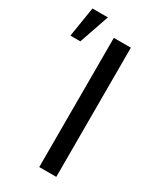

<svg xmlns="http://www.w3.org/2000/svg" viewBox="-293 -848 763 915"><g transform="rotate(30 88.5 -390.5)"><path d="M183.1 0H89.4V-710.9H183.1ZM-68.8 -781.2H16.1L-40.5 -616.7H-95.2Z"/></g></svg>

Font: APIMedia Roboto
Style: Regular
Weight: 400
Designer: Google
Version: Version 2.137; 2017